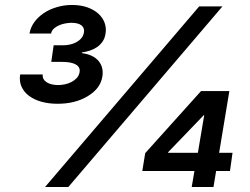

<svg xmlns="http://www.w3.org/2000/svg" viewBox="-20 -753 1007 773"><path d="M564.6 -136.4 789.4 -386.4H903.4L862.2 -137.8H916.2L905.9 -64.6H850.1L839.5 0H751.8L762.8 -64.6H552.9ZM61.1 -453.1H152Q150.9 -443.2 155.2 -435.2Q159.4 -427.2 168 -421.7Q176.5 -416.2 188.4 -413.4Q200.3 -410.5 214.1 -410.5Q226.6 -410.5 240.6 -413.4Q254.6 -416.2 267.2 -422.6Q279.8 -429 288.9 -438.7Q297.9 -448.5 300.4 -462.4Q304 -482.6 285.3 -493.3Q266.7 -503.9 229 -503.9H186.4L196 -570.7H235.1Q247.5 -570.7 261 -573.5Q274.5 -576.3 286.4 -582.6Q298.3 -588.8 306.8 -598.4Q315.3 -608 317.8 -621.8Q321.4 -639.9 308.2 -650.6Q295.1 -661.2 267.4 -661.2Q257.5 -661.2 244.1 -658.9Q230.8 -656.6 218.6 -651.5Q206.3 -646.3 197.1 -638.1Q187.9 -630 185.7 -617.9H98.7Q103 -643.1 118.4 -664.2Q133.9 -685.4 157 -700.6Q180 -715.9 209.2 -724.4Q238.3 -733 269.9 -733Q305.4 -733 332.4 -723.2Q359.4 -713.4 376.8 -697.3Q394.2 -681.1 401.5 -660.3Q408.7 -639.6 404.8 -617.2Q402 -599.1 393.1 -585.9Q384.2 -572.8 371.1 -563.7Q358 -554.7 342.2 -549.4Q326.3 -544 309.7 -541.9V-539.1Q332.7 -536.2 349.6 -528.1Q366.5 -519.9 377 -507.3Q387.4 -494.7 391.3 -478.7Q395.2 -462.7 392 -443.9Q384.2 -396.7 333.8 -366.1Q283.4 -335.2 211.6 -335.2Q176.5 -335.2 147 -343.4Q117.5 -351.6 96.9 -367Q76.3 -382.5 66.6 -404.3Q56.8 -426.1 61.1 -453.1ZM161.2 0 782 -727.3H875.7L255 0ZM657 -140.3V-137.8H776.6L802.2 -289.1H800.1Z"/></svg>

Font: Inter P Semi Bold
Style: Italic
Weight: 600
Italic angle: 9.39999°
Designer: Rasmus Andersson
Foundry: rsms
Version: Version 3.018;git-588b23468